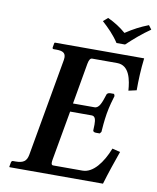

<svg xmlns="http://www.w3.org/2000/svg" viewBox="-89 -881 775 950"><g transform="rotate(10 298.5 -406.0)"><path d="M439 -697H482C518 -731 555 -763 597 -792L582 -812C541 -796 510 -780 469 -753C440 -778 413 -795 377 -812L354 -792C385 -764 415 -734 439 -697ZM25 0H494C510 -54 531 -116 550 -169L510 -179C481 -105 436 -46 383 -46H236C229.6 -46 226.3 -49 226.3 -58.9C226.3 -63 226.8 -68.3 228 -75L272 -323H380C398 -323 401.9 -306.1 401.9 -280.4C401.9 -271.8 401.5 -262.2 401 -252C400 -248 405 -242 415 -242H435L442 -251C443 -268 446.1 -308 452 -344C458.1 -381 470 -421 475 -437L471 -447H451C441 -447 434 -440 434 -436C421 -396 411 -365 387 -365H279L315 -571C319 -592 325 -600 334 -600H459C523 -600 534 -526 538 -475L578 -484C578 -535 580 -588 587 -646H139L136 -644L132 -621C131 -616 134 -613 138 -613H152C184.6 -613 198.1 -604.1 198.1 -581.4C198.1 -577.6 197.7 -573.5 197 -569L110 -77C104 -45 88 -33 49 -33H36C32 -33 28 -30 27 -24L23 -2Z"/></g></svg>

Font: Linux Libertine O
Style: Bold Italic
Weight: 700
Italic angle: -11.5°
Designer: Philipp H. Poll
Foundry: Philipp H. Poll
Version: Version 4.1.0